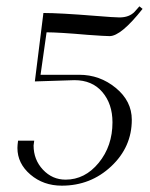

<svg xmlns="http://www.w3.org/2000/svg" viewBox="-20 -581 472 606"><path d="M37 -137H88Q87 -129 86 -122Q86 -77 115.5 -45.5Q145 -14 187 -14Q248 -14 291.5 -67Q335 -120 335 -195Q335 -253 303 -290.5Q271 -328 215 -328L90 -324L117 -540Q168 -540 280 -531Q341 -526 357 -526Q388 -526 405 -544L420 -561L430 -553Q362 -467 326 -467Q312 -467 257 -471Q165 -479 127 -479L108 -345Q194 -345 230 -345Q295 -345 345.5 -303.5Q396 -262 396 -203Q396 -117 331 -56Q266 5 175 5Q117 5 76 -30Q35 -65 35 -114Q35 -122 37 -137Z"/></svg>

Font: Kleymissky
Style: Regular
Weight: 500
Italic angle: -8°
Designer: gluk
Foundry: gluk
Version: Version 0.283